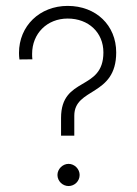

<svg xmlns="http://www.w3.org/2000/svg" viewBox="-20 -623 465 651"><path d="M187 -163.1H231.9V-230.5C231.9 -327.1 374 -294.9 374 -445.3C374 -537.1 305.7 -603 209.5 -603C114.7 -603 44.4 -535.2 44.4 -443.4C44.4 -436.5 44.9 -428.7 45.9 -421.4L89.8 -421.9C88.9 -428.2 88.9 -434.1 88.9 -440.4C88.9 -509.3 139.6 -560.1 209.5 -560.1C280.3 -560.1 330.6 -512.7 330.6 -445.3C330.6 -312.5 187 -365.7 187 -223.1ZM212.4 7.8C232.9 7.8 250 -8.8 250 -29.8C250 -49.8 232.9 -67.4 212.4 -67.4C192.4 -67.4 174.8 -49.8 174.8 -29.8C174.8 -8.8 192.4 7.8 212.4 7.8Z"/></svg>

Font: Now Light
Style: Regular
Weight: 300
Designer: Alfredo Marco Pradil
Foundry: Alfredo Marco Pradil
Version: Version 1.200;hotconv 1.0.109;makeotfexe 2.5.65596